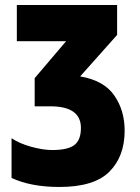

<svg xmlns="http://www.w3.org/2000/svg" viewBox="-20 -734 557 764"><path d="M446 -714V-595L299 -430Q393 -414 434.5 -354.5Q476 -295 476 -214Q476 -112 415.5 -51Q355 10 216 10Q103 10 26 -26V-184Q57 -163 104 -150Q151 -137 188 -137Q250 -137 276 -157Q302 -177 302 -225Q302 -311 180 -311H118V-423L243 -570H47V-714Z"/></svg>

Font: Noto Sans ExtraCondensed Black
Style: Regular
Weight: 900
Width: 2
Designer: Monotype Design Team
Foundry: Monotype Imaging Inc.
Version: Version 2.013; ttfautohint (v1.8.4.7-5d5b)